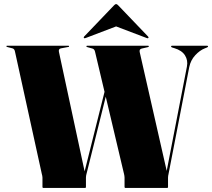

<svg xmlns="http://www.w3.org/2000/svg" viewBox="-20 -925 1044 945"><path d="M822 -696Q822 -700 827 -700H999Q1004 -700 1004 -696Q1004 -693.5 998 -691L988 -687Q963.5 -677.5 941 -653.2Q918.5 -629 911.5 -595L809 -66Q808.5 -64 807.8 -60.2Q807 -56.5 807 -51V-5Q807 0 803 0H597Q593 0 593 -5V-51Q593 -56.5 592.2 -60Q591.5 -63.5 590.5 -68.5L500.5 -449L405 -66Q404.5 -64 403.8 -60.2Q403 -56.5 403 -51V-5Q403 0 399 0H193Q189 0 189 -5V-51Q189 -56.5 188 -59.8Q187 -63 186 -68L53.5 -672Q51 -684.5 41.5 -687L14.5 -694Q11.5 -695 11.5 -697Q11.5 -700 14.5 -700H316.5Q320 -700 320 -697Q320 -694 317 -694L280 -687Q267 -684.5 270 -670L396.5 -81.5L494.5 -473L447.5 -671.5Q444.5 -683.5 435 -686L410 -693Q405 -694.5 405 -696.5Q405 -700 409 -700H709Q712.5 -700 712.5 -696.5Q712.5 -694 708 -693L677.5 -686Q664.5 -682.5 667.5 -669L800.5 -84L900 -597.5Q906 -628 890.5 -652.5Q875 -677 838 -688L828 -691Q822 -693 822 -696ZM402 -738Q396 -735.5 393.5 -737.5Q390.5 -740.5 394 -745L541 -898.5Q547 -905 551.5 -905Q556 -905 562 -898.5L709 -745Q713 -740 709.5 -737.5Q707.5 -735.5 701.5 -738L551.5 -795Z"/></svg>

Font: Fraunces 144pt S000 Black
Style: Regular
Weight: 900
Version: Version 1.000; ttfautohint (v1.8.3)